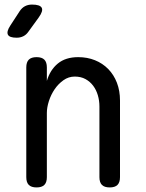

<svg xmlns="http://www.w3.org/2000/svg" viewBox="-20 -810 640 840"><path d="M185 -316V-35Q185 -12 174 -1Q163 10 140 10Q117 10 106 -1Q95 -12 95 -35V-515Q95 -538 106 -549Q117 -560 140 -560Q163 -560 174 -549Q185 -538 185 -515V-456Q199 -504 233 -532Q267 -560 322 -560Q362 -560 395.5 -546.5Q429 -533 453.5 -508Q478 -483 491.5 -448Q505 -413 505 -370V-35Q505 -12 494 -1Q483 10 460 10Q437 10 426 -1Q415 -12 415 -35V-344Q415 -370 408 -393.5Q401 -417 387.5 -435Q374 -453 354 -464Q334 -475 307 -475Q280 -475 257.5 -459Q235 -443 219 -419.5Q203 -396 194 -368Q185 -340 185 -316ZM25 -698 66 -761Q76 -776 89.5 -783Q103 -790 120 -790Q155 -790 162.5 -776Q170 -762 149 -733L104 -671Q95 -658 82 -651.5Q69 -645 53 -645Q21 -645 14.5 -658.5Q8 -672 25 -698Z"/></svg>

Font: Maple Mono NL
Style: Regular
Weight: 400
Monospace: yes
Designer: subframe7536
Version: Version 7.000